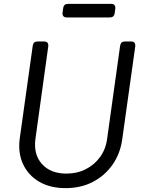

<svg xmlns="http://www.w3.org/2000/svg" viewBox="-20 -959 740 991"><path d="M319 12Q238 12 181.5 -21.5Q125 -55 98.5 -113Q72 -171 82 -245L149 -723Q152 -745 174 -745H207Q232 -745 229 -719L163 -243Q152 -162 196.5 -112.5Q241 -63 323 -63Q378 -63 422.5 -85.5Q467 -108 496.5 -148.5Q526 -189 533 -243L600 -723Q603 -745 625 -745H656Q681 -745 678 -719L611 -241Q601 -167 561.5 -110Q522 -53 460 -20.5Q398 12 319 12ZM325 -869Q300 -869 303 -895L306 -917Q309 -939 331 -939H553Q578 -939 575 -913L572 -891Q569 -869 547 -869Z"/></svg>

Font: Pitagon Sans Text
Style: Italic
Weight: 400
Italic angle: -8°
Designer: Travis Tran
Foundry: Pitagon
Version: Version 1.001; ttfautohint (v1.8.4.7-5d5b);gftools[0.9.26]